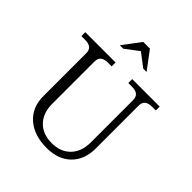

<svg xmlns="http://www.w3.org/2000/svg" viewBox="-249 -1083 1259 1259"><g transform="rotate(45 380.0 -454.0)"><path d="M393.1 16.1Q275.4 16.1 206.3 -44.7Q137.2 -105.5 137.2 -209V-606Q137.2 -636.2 120.4 -650.1Q103.5 -664.1 67.9 -664.1H35.2V-700.2H315.9V-664.1H283.2Q247.6 -664.1 230.7 -650.1Q213.9 -636.2 213.9 -606V-214.8Q213.9 -129.4 262.2 -79.6Q310.5 -29.8 393.1 -29.8Q475.6 -29.8 523.7 -79.6Q571.8 -129.4 571.8 -214.8V-606Q571.8 -636.2 555.2 -650.1Q538.6 -664.1 502.9 -664.1H470.2V-700.2H725.1V-664.1H691.9Q656.2 -664.1 639.6 -650.1Q623 -636.2 623 -606V-209Q623 -105.5 561 -44.7Q499 16.1 393.1 16.1ZM255.9 -799.8 349.1 -923.8H411.1L503.9 -799.8H473.1L380.9 -870.1L288.1 -799.8Z"/></g></svg>

Font: LT Superior Serif
Style: Regular
Weight: 400
Designer: Daniel Lyons
Foundry: LyonsType
Version: Version 2.120;FEAKit 1.0